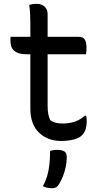

<svg xmlns="http://www.w3.org/2000/svg" viewBox="-20 -726 540 1012"><path d="M36 -532H392Q418 -532 427 -517.5Q436 -503 436 -472Q436 -467 435.5 -461Q435 -455 434.5 -450Q434 -445 433 -440H122Q97 -440 80.5 -445Q64 -450 53.5 -459.5Q43 -469 39 -482.5Q35 -496 35 -515Q35 -518 35 -521Q35 -524 35.5 -527Q36 -530 36 -532ZM434 -116Q436 -109 436.5 -102Q437 -95 437 -87Q437 -65 432 -47.5Q427 -30 416 -17Q409 -9 398.5 -2.5Q388 4 373.5 8Q359 12 341.5 14.5Q324 17 303 17Q266 17 236.5 5.5Q207 -6 185 -27.5Q163 -49 151.5 -80.5Q140 -112 140 -152Q140 -207 140 -262.5Q140 -318 140 -373Q140 -428 140 -483.5Q140 -539 140 -594Q140 -620 139 -646.5Q138 -673 134 -700Q144 -703 153.5 -704.5Q163 -706 172 -706Q188 -706 201.5 -700Q215 -694 223 -681.5Q231 -669 231 -650Q231 -590 231 -529.5Q231 -469 231 -409Q231 -349 231 -288.5Q231 -228 231 -168Q231 -143 234.5 -125Q238 -107 245 -92Q258 -83 273.5 -79Q289 -75 311 -75Q335 -75 355.5 -79.5Q376 -84 394 -93Q412 -102 428 -116ZM244 70Q251 67 256.5 66Q262 65 268.5 64.5Q275 64 282 64Q307 64 319.5 72.5Q332 81 332 101Q332 127 326.5 153.5Q321 180 312 202.5Q303 225 292 243Q284 257 275.5 261.5Q267 266 256 266Q242 266 229.5 263.5Q217 261 206 255Q221 228 229 200Q237 172 240.5 140.5Q244 109 244 70Z"/></svg>

Font: Recursive Casual
Style: Regular
Weight: 400
Version: Version 1.047